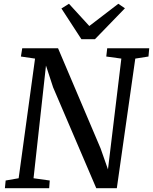

<svg xmlns="http://www.w3.org/2000/svg" viewBox="-20 -999 812 1019"><path d="M288 -743 514 -211 553 -100 624 -688 544 -699 549 -743H772L768 -699L698 -688L600 0H491L262 -535L224 -651L158 -53L244 -41L241 0H6L10 -41L79 -53L166 -688L91 -699L98 -743ZM346 -979 454 -861 608 -979 643 -955 484 -791H412L306 -954Z"/></svg>

Font: Koeln Type Serif
Style: Italic
Weight: 400
Italic angle: -8°
Designer: Eben Sorkin
Foundry: Eben Sorkin
Version: Version 2.002